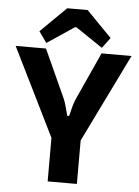

<svg xmlns="http://www.w3.org/2000/svg" viewBox="-60 -955 728 1002"><g transform="rotate(5 304.0 -454.5)"><path d="M158 -719 117 -777 251 -909H358L490 -774L449 -719L308 -814H300ZM381 -228V0H228V-228L0 -690H159L274 -437Q284 -415 300 -350H310Q322 -404 335 -437L450 -690H607Z"/></g></svg>

Font: Exo 2.0
Style: Bold
Weight: 700
Designer: Natanael Gama
Version: Version 1.001;PS 001.001;hotconv 1.0.70;makeotf.lib2.5.58329